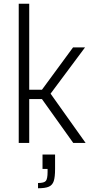

<svg xmlns="http://www.w3.org/2000/svg" viewBox="-20 -763 506 1025"><path d="M80 -743H136V-284H204L370 -510H434L250 -263L437 0H371L204 -234H136V0H80ZM234 155V139H207V62H274V139Q274 182 267 203.5Q260 225 241 233.5Q222 242 183 242V214Q216 214 225 202.5Q234 191 234 155Z"/></svg>

Font: Saira SemiCondensed Light
Style: Regular
Weight: 300
Width: 4
Designer: Hector Gatti with collaboration of the Omnibus-Type team
Foundry: Omnibus-Type
Version: Version 0.072; ttfautohint (v1.8)